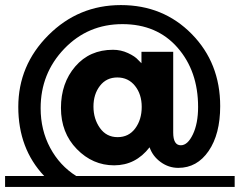

<svg xmlns="http://www.w3.org/2000/svg" viewBox="-20 -736 944 756"><path d="M904 -43V0H0V-43H154Q52 -151 52 -315Q52 -479 170.5 -597.5Q289 -716 456 -716Q623 -716 735 -602Q847 -488 847 -318Q847 -208 801.5 -141.5Q756 -75 682 -75Q644 -75 612.5 -98Q581 -121 569 -156Q514 -85 429.5 -85Q345 -85 282.5 -149Q220 -213 220 -311Q220 -409 276.5 -474.5Q333 -540 425 -540Q456 -540 484 -527Q512 -514 524 -500L537 -487V-532H662V-214Q662 -164 692 -164Q719 -164 739.5 -207Q760 -250 760 -315Q760 -456 679 -548.5Q598 -641 462 -641Q326 -641 233 -544Q140 -447 140 -310Q140 -224 177.5 -154Q215 -84 280 -43ZM538 -315Q538 -365 511.5 -398Q485 -431 442 -431Q399 -431 373.5 -398Q348 -365 348 -316.5Q348 -268 373.5 -232Q399 -196 443 -196Q487 -196 512.5 -230.5Q538 -265 538 -315Z"/></svg>

Font: Montserrat Subrayada
Style: Regular
Weight: 400
Designer: Julieta Ulanovsky
Foundry: Julieta Ulanovsky
Version: Version 2.001